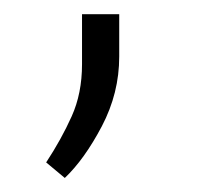

<svg xmlns="http://www.w3.org/2000/svg" viewBox="-20 -109 286 272"><path d="M96.2 -18.1V-88.9H148.9V-28.8Q148.9 22.9 124.3 69.8Q99.6 116.7 71.8 143.1L45.4 121.1Q66.9 88.4 81.5 55.9Q96.2 23.4 96.2 -18.1Z"/></svg>

Font: Vazirmatn UI ExtraLight
Style: Regular
Weight: 200
Designer: Saber Rastikerdar
Foundry: Saber Rastikerdar
Version: Version 33.003